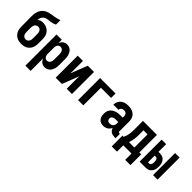

<svg xmlns="http://www.w3.org/2000/svg" viewBox="148 -1862 3203 3203"><g transform="rotate(45 1750.0 -260.0)"><path d="M250 8Q223 8 195.5 3Q168 -2 144 -15Q120 -28 101 -48.5Q82 -69 70.5 -93.5Q59 -118 54.5 -145.5Q50 -173 50 -200V-294Q50 -326 49 -357.5Q48 -389 48 -421Q48 -449 50 -477.5Q52 -506 59 -533.5Q66 -561 79.5 -586.5Q93 -612 113.5 -632Q134 -652 159.5 -665.5Q185 -679 212.5 -686Q240 -693 268.5 -697Q297 -701 325 -706Q353 -711 380.5 -718Q408 -725 435 -735V-630Q415 -620 394 -613Q373 -606 351 -602.5Q329 -599 307 -597Q285 -595 263.5 -590.5Q242 -586 222 -575.5Q202 -565 188.5 -547.5Q175 -530 168.5 -508.5Q162 -487 162 -465Q171 -474 181.5 -482Q192 -490 204.5 -494Q217 -498 230 -500Q243 -502 257 -502Q283 -502 309.5 -496Q336 -490 359.5 -476.5Q383 -463 401.5 -443Q420 -423 431 -398.5Q442 -374 446 -347.5Q450 -321 450 -294V-200Q450 -173 445.5 -145.5Q441 -118 429.5 -93.5Q418 -69 399 -48.5Q380 -28 356 -15Q332 -2 304.5 3Q277 8 250 8ZM250 -97Q268 -97 284.5 -106Q301 -115 310.5 -130.5Q320 -146 323 -164Q326 -182 326 -200V-294Q326 -306 325 -318Q324 -330 320.5 -341.5Q317 -353 311 -363.5Q305 -374 296 -382Q287 -390 275.5 -393.5Q264 -397 252 -397Q234 -397 217 -388Q200 -379 190 -364Q180 -349 177 -330.5Q174 -312 174 -294V-200Q174 -182 177 -164Q180 -146 189.5 -130.5Q199 -115 215.5 -106Q232 -97 250 -97Z M558 215V-520H682V-442Q689 -460 700.5 -476.5Q712 -493 728 -505Q744 -517 763.5 -522.5Q783 -528 803 -528Q827 -528 850 -520Q873 -512 891 -496Q909 -480 920.5 -459Q932 -438 939 -415Q946 -392 948 -368Q950 -344 950 -320V-200Q950 -176 948 -152Q946 -128 939 -105Q932 -82 920.5 -61Q909 -40 891 -24Q873 -8 850 0Q827 8 803 8Q783 8 763.5 2.5Q744 -3 728 -15Q712 -27 700.5 -43.5Q689 -60 682 -78V215ZM751 -97Q769 -97 785 -106Q801 -115 810.5 -130.5Q820 -146 823 -164Q826 -182 826 -200V-320Q826 -338 823 -356Q820 -374 810.5 -389.5Q801 -405 785 -414Q769 -423 751 -423Q739 -423 728 -419Q717 -415 708.5 -407Q700 -399 695 -388.5Q690 -378 687 -366.5Q684 -355 683 -343.5Q682 -332 682 -320V-200Q682 -188 683 -176.5Q684 -165 687 -153.5Q690 -142 695 -131.5Q700 -121 708.5 -113Q717 -105 728 -101Q739 -97 751 -97Z M1058 0V-520H1182V-312Q1182 -289 1181 -266.5Q1180 -244 1179 -222L1295 -520H1442V0H1318V-208Q1318 -231 1319 -253.5Q1320 -276 1321 -298L1205 0Z M1586 0V-520H1950V-415H1710V0Z M2184 8Q2164 8 2145 4Q2126 0 2110 -10Q2094 -20 2082 -35.5Q2070 -51 2062.5 -68.5Q2055 -86 2052.5 -105.5Q2050 -125 2050 -144Q2050 -170 2056 -196.5Q2062 -223 2078 -244.5Q2094 -266 2116.5 -281Q2139 -296 2164 -305Q2189 -314 2216 -317Q2243 -320 2269 -320H2320V-349Q2320 -364 2316 -378.5Q2312 -393 2302 -403.5Q2292 -414 2277.5 -419Q2263 -424 2248 -424Q2235 -424 2222 -420.5Q2209 -417 2199 -408.5Q2189 -400 2183.5 -387.5Q2178 -375 2178 -362H2056Q2056 -386 2062.5 -409Q2069 -432 2082 -452.5Q2095 -473 2114 -488Q2133 -503 2155 -512Q2177 -521 2200.5 -524.5Q2224 -528 2248 -528Q2273 -528 2298 -524Q2323 -520 2346 -510Q2369 -500 2388.5 -483.5Q2408 -467 2420 -445Q2432 -423 2437 -398.5Q2442 -374 2442 -349V-115Q2442 -107 2448 -101.5Q2454 -96 2461 -96H2478V8H2461Q2439 8 2416.5 4Q2394 0 2374.5 -11.5Q2355 -23 2341.5 -41.5Q2328 -60 2323 -81Q2314 -61 2300 -43.5Q2286 -26 2267.5 -14.5Q2249 -3 2227.5 2.5Q2206 8 2184 8ZM2234 -96Q2251 -96 2268 -101Q2285 -106 2297 -118Q2309 -130 2314.5 -146.5Q2320 -163 2320 -180V-216H2269Q2258 -216 2247.5 -215Q2237 -214 2226.5 -212Q2216 -210 2206 -205.5Q2196 -201 2188 -194Q2180 -187 2176 -176.5Q2172 -166 2172 -155Q2172 -143 2176 -131Q2180 -119 2189 -110.5Q2198 -102 2210 -99Q2222 -96 2234 -96Z M2529 149V-105H2558Q2570 -130 2578 -157.5Q2586 -185 2590.5 -212.5Q2595 -240 2596 -268.5Q2597 -297 2597 -325V-520H2927V-105H2971V149H2847V0H2653V149ZM2810 -105V-415H2714V-325Q2714 -297 2713 -269Q2712 -241 2708.5 -213.5Q2705 -186 2698.5 -158.5Q2692 -131 2682 -105Z M3355 0V-520H3462V0ZM3038 0V-520H3145V-338H3178Q3199 -338 3220 -333.5Q3241 -329 3259 -317.5Q3277 -306 3290 -289Q3303 -272 3311 -252.5Q3319 -233 3321.5 -211.5Q3324 -190 3324 -169Q3324 -148 3321.5 -127Q3319 -106 3311 -86Q3303 -66 3290 -49Q3277 -32 3259 -20.5Q3241 -9 3220 -4.5Q3199 0 3178 0ZM3145 -91H3178Q3190 -91 3198.5 -100.5Q3207 -110 3211 -121.5Q3215 -133 3216 -145Q3217 -157 3217 -169Q3217 -181 3216 -193Q3215 -205 3211 -216.5Q3207 -228 3198.5 -238Q3190 -248 3178 -248H3145Z"/></g></svg>

Font: Iosevka SS18 Extrabold
Style: Regular
Weight: 800
Monospace: yes
Designer: Belleve Invis
Foundry: Belleve Invis
Version: Version 25.1.1; ttfautohint (v1.8.4)